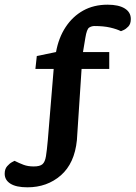

<svg xmlns="http://www.w3.org/2000/svg" viewBox="-96 -680 578 819"><path d="M133 -386H55L61 -441L143 -458Q154 -519 184 -564.5Q214 -610 259 -635Q304 -660 363 -660Q410 -660 436 -644Q462 -628 462 -599Q462 -578 451.5 -567Q441 -556 430.5 -551.5Q420 -547 420 -547Q402 -556 374 -562.5Q346 -569 307 -569Q295 -569 284.5 -562.5Q274 -556 268 -518L258 -458H370V-386H252L232 -82Q222 17 163.5 68Q105 119 21 119Q-27 119 -51.5 103.5Q-76 88 -76 61Q-76 41 -65.5 29Q-55 17 -44.5 11.5Q-34 6 -34 6Q-14 16 4.5 23Q23 30 48 30Q74 30 85 20.5Q96 11 100 -13.5Q104 -38 108 -83Z"/></svg>

Font: Faustina VF Beta
Style: Italic
Weight: 400
Italic angle: -8°
Designer: Alfonso Garcia
Foundry: Omnibus-Type
Version: Version 1.006